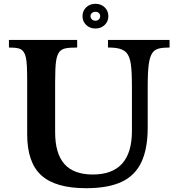

<svg xmlns="http://www.w3.org/2000/svg" viewBox="-20 -980 920 1010"><path d="M757 -522V-310Q757 -197 723.5 -126.5Q690 -56 619 -23Q548 10 433 10Q272 10 197.5 -57.5Q123 -125 123 -273V-547Q123 -599 121.5 -630Q120 -661 116 -678.5Q112 -696 105 -706Q96 -720 79 -725Q62 -730 27 -730V-770H386V-730Q344 -730 324 -725.5Q304 -721 293 -708Q280 -692 275 -658.5Q270 -625 270 -547V-285Q270 -172 319 -117Q368 -62 468 -62Q674 -62 674 -291V-522Q674 -605 668 -644.5Q662 -684 645 -703Q632 -717 609.5 -723.5Q587 -730 548 -730V-770H872V-730Q835 -730 815 -724.5Q795 -719 784 -705Q769 -686 763 -645.5Q757 -605 757 -522ZM414 -895Q414 -923 433.5 -941.5Q453 -960 482 -960Q511 -960 530.5 -941.5Q550 -923 550 -895Q550 -867 530.5 -848.5Q511 -830 482 -830Q453 -830 433.5 -848.5Q414 -867 414 -895ZM456 -895Q456 -885 463.5 -878Q471 -871 482 -871Q493 -871 500 -878Q507 -885 507 -895Q507 -905 500 -911.5Q493 -918 482 -918Q471 -918 463.5 -911.5Q456 -905 456 -895Z"/></svg>

Font: Libre Baskerville
Style: Bold
Weight: 700
Designer: Pablo Impallari, Rodrigo Fuenzalida
Foundry: Pablo Impallari, Rodrigo Fuenzalida
Version: Version 1.051; ttfautohint (v1.8.4.7-5d5b)